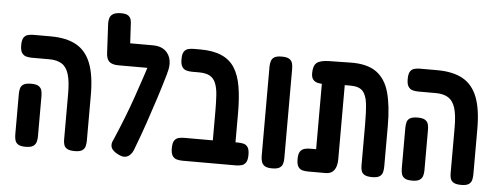

<svg xmlns="http://www.w3.org/2000/svg" viewBox="-50 -867 2621 1013"><g transform="rotate(5 1261.0 -360.5)"><path d="M373 9Q346 9 333 1.5Q320 -6 316 -18.5Q312 -31 312 -45V-290Q312 -355 300.5 -392.5Q289 -430 263.5 -446Q238 -462 197 -462H104Q88 -462 74 -466Q60 -470 51.5 -483Q43 -496 43 -523Q43 -551 51.5 -563.5Q60 -576 74 -579.5Q88 -583 103 -583H194Q277 -583 329.5 -554Q382 -525 407 -461.5Q432 -398 432 -292V-52Q432 -36 428.5 -22Q425 -8 412.5 0.5Q400 9 373 9ZM112 9Q85 9 72.5 0.5Q60 -8 56.5 -22Q53 -36 53 -51V-266Q53 -281 56.5 -295Q60 -309 73 -317Q86 -325 113 -325Q141 -325 153.5 -316.5Q166 -308 169.5 -294.5Q173 -281 173 -265V-50Q173 -35 169 -21.5Q165 -8 152.5 0.5Q140 9 112 9Z M604 7Q572 -9 565.5 -28Q559 -47 573 -72Q600 -135 622.5 -192.5Q645 -250 663.5 -303.5Q682 -357 699.5 -409.5Q717 -462 734 -515L824 -443Q804 -374 782.5 -307Q761 -240 737 -170Q713 -100 683 -22Q677 -8 666.5 2.5Q656 13 641 15.5Q626 18 604 7ZM821 -436 741 -462H564Q530 -462 514.5 -476Q499 -490 498 -524L490 -678Q490 -694 494 -707Q498 -720 512 -728.5Q526 -737 554 -737Q581 -737 592.5 -728Q604 -719 607 -705Q610 -691 610 -675L615 -583H736Q776 -583 800 -563.5Q824 -544 830 -511Q836 -478 821 -436Z M1154 10Q1128 10 1115 2.5Q1102 -5 1098 -18Q1094 -31 1094 -45V-264Q1094 -314 1091.5 -351Q1089 -388 1079 -413Q1069 -438 1048 -450Q1027 -462 989 -462H954Q937 -462 923 -466Q909 -470 900.5 -483Q892 -496 892 -523Q892 -551 900.5 -563.5Q909 -576 923 -579.5Q937 -583 953 -583H986Q1054 -583 1099 -563.5Q1144 -544 1169 -504.5Q1194 -465 1204 -405.5Q1214 -346 1214 -267V-52Q1214 -35 1210.5 -21Q1207 -7 1194.5 1.5Q1182 10 1154 10ZM943 10Q927 10 913 6Q899 2 890.5 -11Q882 -24 882 -51Q882 -79 890.5 -91.5Q899 -104 913 -107.5Q927 -111 943 -111H1227Q1244 -111 1257.5 -107.5Q1271 -104 1279.5 -91.5Q1288 -79 1288 -51Q1288 -24 1279.5 -11Q1271 2 1257 6Q1243 10 1226 10Z M1418 9Q1391 9 1378.5 0.5Q1366 -8 1362 -22Q1358 -36 1358 -51V-524Q1358 -539 1362 -553Q1366 -567 1378.5 -575Q1391 -583 1419 -583Q1446 -583 1458.5 -574.5Q1471 -566 1474.5 -552.5Q1478 -539 1478 -523V-50Q1478 -35 1474.5 -21.5Q1471 -8 1458.5 0.5Q1446 9 1418 9Z M1609 9Q1593 9 1579 5.5Q1565 2 1556.5 -11Q1548 -24 1548 -51Q1548 -79 1556.5 -91.5Q1565 -104 1579 -108Q1593 -112 1609 -112H1641V-501L1712 -462Q1685 -459 1661 -458Q1637 -457 1620 -461Q1603 -465 1594 -476.5Q1585 -488 1585 -510Q1585 -549 1603 -564.5Q1621 -580 1668 -581L1780 -583Q1869 -585 1918.5 -550Q1968 -515 1987.5 -444Q2007 -373 2007 -267V-52Q2007 -36 2003.5 -22Q2000 -8 1987.5 0.5Q1975 9 1948 9Q1921 9 1908 1.5Q1895 -6 1891 -18.5Q1887 -31 1887 -45V-264Q1887 -331 1882 -375Q1877 -419 1857.5 -440.5Q1838 -462 1792 -462H1762V-70Q1762 -32 1747 -11.5Q1732 9 1702 9Z M2420 9Q2393 9 2380 1.5Q2367 -6 2363 -18.5Q2359 -31 2359 -45V-290Q2359 -355 2347.5 -392.5Q2336 -430 2310.5 -446Q2285 -462 2244 -462H2151Q2135 -462 2121 -466Q2107 -470 2098.5 -483Q2090 -496 2090 -523Q2090 -551 2098.5 -563.5Q2107 -576 2121 -579.5Q2135 -583 2150 -583H2241Q2324 -583 2376.5 -554Q2429 -525 2454 -461.5Q2479 -398 2479 -292V-52Q2479 -36 2475.5 -22Q2472 -8 2459.5 0.5Q2447 9 2420 9ZM2159 9Q2132 9 2119.5 0.5Q2107 -8 2103.5 -22Q2100 -36 2100 -51V-266Q2100 -281 2103.5 -295Q2107 -309 2120 -317Q2133 -325 2160 -325Q2188 -325 2200.5 -316.5Q2213 -308 2216.5 -294.5Q2220 -281 2220 -265V-50Q2220 -35 2216 -21.5Q2212 -8 2199.5 0.5Q2187 9 2159 9Z"/></g></svg>

Font: Fredoka Condensed Medium
Style: Regular
Weight: 500
Width: 3
Designer: Ben Nathan
Foundry: Milena B. Brandão, Ben Nathan
Version: Version 2.001